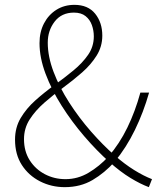

<svg xmlns="http://www.w3.org/2000/svg" viewBox="-20 -759 661 792"><path d="M247 13Q192 13 145 -11Q98 -35 70 -78.5Q42 -122 42 -183Q42 -233 65.5 -272.5Q89 -312 126 -345Q163 -378 204.5 -408Q246 -438 283 -468.5Q320 -499 343.5 -533Q367 -567 367 -609Q367 -633 359 -655.5Q351 -678 333 -692.5Q315 -707 285 -707Q234 -707 205.5 -670Q177 -633 177 -583Q177 -526 201 -462.5Q225 -399 265.5 -336Q306 -273 355 -217Q404 -161 453 -118Q494 -82 533.5 -57.5Q573 -33 607 -20L594 13Q559 0 518 -25Q477 -50 432 -90Q379 -137 327.5 -197Q276 -257 234.5 -322.5Q193 -388 168 -454.5Q143 -521 143 -581Q143 -627 161.5 -662.5Q180 -698 212.5 -718.5Q245 -739 287 -739Q343 -739 372.5 -702.5Q402 -666 402 -612Q402 -567 378.5 -529.5Q355 -492 318.5 -460Q282 -428 240.5 -397.5Q199 -367 162.5 -335Q126 -303 102.5 -266.5Q79 -230 79 -185Q79 -135 102.5 -98Q126 -61 165 -40.5Q204 -20 250 -20Q301 -20 345.5 -46.5Q390 -73 427 -113Q473 -166 505.5 -233Q538 -300 559 -377H595Q572 -296 536.5 -223Q501 -150 453 -92Q412 -46 362 -16.5Q312 13 247 13Z"/></svg>

Font: Noto Sans SC Thin Thin
Style: Regular
Weight: 250
Version: Version 2.004-H2;hotconv 1.0.118;makeotfexe 2.5.65603